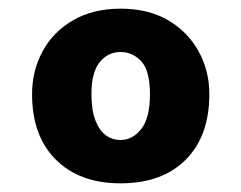

<svg xmlns="http://www.w3.org/2000/svg" viewBox="-20 -740 556 443"><path d="M258 -317Q164 -317 109 -371.5Q54 -426 54 -523Q54 -577 78.5 -622Q103 -667 149 -693.5Q195 -720 258 -720Q322 -720 367.5 -693.5Q413 -667 438 -622Q463 -577 463 -523Q463 -426 408.5 -371.5Q354 -317 258 -317ZM258 -417Q286 -417 306 -442.5Q326 -468 326 -522Q326 -577 306 -598.5Q286 -620 258 -620Q229 -620 210 -596.5Q191 -573 191 -523Q191 -486 200 -462.5Q209 -439 224 -428Q239 -417 258 -417Z"/></svg>

Font: Moderustic ExtraBold
Style: Regular
Weight: 800
Designer: Tural Alisoy
Foundry: TAFT Foundry
Version: Version 2.120